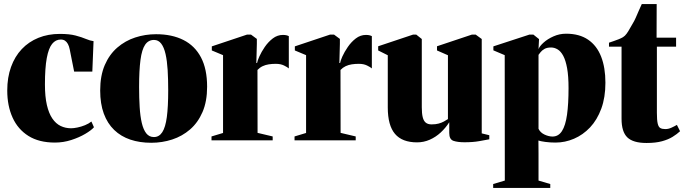

<svg xmlns="http://www.w3.org/2000/svg" viewBox="-20 -687 3350 940"><path d="M249 11Q171 11 119.2 -21.5Q67.5 -54 41.5 -111.5Q15.5 -169 15.5 -244Q15.5 -308 34 -359.2Q52.5 -410.5 86.5 -446.5Q120.5 -482.5 168 -501.8Q215.5 -521 273 -521Q320 -521 350.2 -513Q380.5 -505 401 -496.2Q421.5 -487.5 438 -485.5L432 -336.5H343L321.5 -444.5Q318.5 -460.5 312.5 -471.5Q306.5 -482.5 298 -488Q289.5 -493.5 277.5 -493.5Q252.5 -493.5 235.2 -472.2Q218 -451 209 -402.8Q200 -354.5 200 -273.5Q200 -214 209.5 -173Q219 -132 236.2 -106.8Q253.5 -81.5 277 -70.2Q300.5 -59 328 -59Q341 -59 359.2 -62.8Q377.5 -66.5 396 -74Q414.5 -81.5 427.5 -92L440 -64Q427 -49 397.2 -31.5Q367.5 -14 328.8 -1.5Q290 11 249 11Z M470.5 -244Q470.5 -316.5 493 -368.5Q515.5 -420.5 554.2 -454Q593 -487.5 642 -503.5Q691 -519.5 744 -519.5Q822 -519.5 878 -491.2Q934 -463 964 -406Q994 -349 994 -262.5Q994 -190.5 971.5 -138.5Q949 -86.5 910.5 -53.2Q872 -20 823 -4Q774 12 720.5 12Q664 12 618 -3.5Q572 -19 539 -50.8Q506 -82.5 488.2 -130.8Q470.5 -179 470.5 -244ZM733.5 -16Q759 -16 774.5 -39.8Q790 -63.5 796.8 -114Q803.5 -164.5 803.5 -244.5Q803.5 -299 800.8 -344.2Q798 -389.5 790.5 -422.5Q783 -455.5 769.2 -473.5Q755.5 -491.5 734 -491.5Q706.5 -491.5 690.5 -468Q674.5 -444.5 667.8 -393.8Q661 -343 661 -261Q661 -207.5 663.8 -162.8Q666.5 -118 674.2 -85Q682 -52 696.2 -34Q710.5 -16 733.5 -16Z M1015.5 0V-19L1072 -36V-417L1017 -440V-460L1189 -517.5H1209L1237.5 -496.5V-472.5L1235 -378.5H1238.5Q1240 -388.5 1249.8 -410.5Q1259.5 -432.5 1276.2 -457Q1293 -481.5 1315.5 -498.8Q1338 -516 1365 -516Q1376 -516 1382.8 -514.2Q1389.5 -512.5 1394 -510V-352Q1387.5 -358 1370.8 -366.2Q1354 -374.5 1330.5 -374.5Q1312 -374.5 1295.8 -372Q1279.5 -369.5 1265.8 -363Q1252 -356.5 1240.5 -344.5L1241 -36.5L1315 -19V0Z M1422 0V-19L1478.5 -36V-417L1423.5 -440V-460L1595.5 -517.5H1615.5L1644 -496.5V-472.5L1641.5 -378.5H1645Q1646.5 -388.5 1656.2 -410.5Q1666 -432.5 1682.8 -457Q1699.5 -481.5 1722 -498.8Q1744.5 -516 1771.5 -516Q1782.5 -516 1789.2 -514.2Q1796 -512.5 1800.5 -510V-352Q1794 -358 1777.2 -366.2Q1760.5 -374.5 1737 -374.5Q1718.5 -374.5 1702.2 -372Q1686 -369.5 1672.2 -363Q1658.5 -356.5 1647 -344.5L1647.5 -36.5L1721.5 -19V0Z M2254 9.5Q2220.5 9.5 2200 2.5Q2179.5 -4.5 2179.5 -35.5V-88.5Q2162 -61 2137.8 -38.5Q2113.5 -16 2084 -3Q2054.5 10 2022 10Q1949 10 1913.8 -31.5Q1878.5 -73 1878.5 -161V-416.5L1831.5 -440V-460.5L2002 -517.5H2018L2045 -496V-162Q2045 -132 2049.5 -113.5Q2054 -95 2064.5 -86.5Q2075 -78 2093 -78Q2113 -78 2127.5 -82Q2142 -86 2153 -92Q2164 -98 2173 -104V-416.5L2119.5 -440V-460.5L2290 -517.5H2309L2338.5 -496V-34L2375.5 -25V-5Q2357 -1.5 2326.2 4Q2295.5 9.5 2254 9.5Z M2394.5 233V214L2451.5 197L2451 -417L2395.5 -440.5V-460L2571.5 -517.5H2591.5L2619 -495.5L2616.5 -446.5Q2621.5 -460.5 2641 -478.2Q2660.5 -496 2689.8 -509Q2719 -522 2751.5 -522Q2816.5 -522 2859.2 -492.8Q2902 -463.5 2923 -409.8Q2944 -356 2944 -282Q2944 -210 2923.8 -155Q2903.5 -100 2868.8 -63.2Q2834 -26.5 2790.2 -7.8Q2746.5 11 2699.5 11Q2673.5 11 2649.8 7.8Q2626 4.5 2616 1L2616.5 63V197L2674 214V233ZM2685 -18.5Q2714 -18.5 2731.2 -45.2Q2748.5 -72 2756 -125Q2763.5 -178 2763.5 -256Q2763.5 -314.5 2756.5 -353Q2749.5 -391.5 2737.5 -413.8Q2725.5 -436 2710 -445.2Q2694.5 -454.5 2678 -454.5Q2657.5 -454.5 2645.2 -447.2Q2633 -440 2626.5 -431.5Q2620 -423 2616.5 -418.5V-56.5Q2625 -38 2645.8 -28.2Q2666.5 -18.5 2685 -18.5Z M3145.5 13Q3079.5 13 3051.2 -14.5Q3023 -42 3023 -105.5V-458.5H2961.5V-478Q2973 -482 2985.5 -486.2Q2998 -490.5 3009.8 -495.2Q3021.5 -500 3030 -505Q3040 -511 3048.5 -523Q3057 -535 3064.5 -549Q3072 -563 3079 -574Q3085 -583.5 3092.5 -600.2Q3100 -617 3107.8 -635.5Q3115.5 -654 3122 -667H3195L3194.5 -502.5H3290V-458.5H3196V-135Q3196 -99 3200 -82Q3204 -65 3213 -60Q3222 -55 3237.5 -55Q3252 -55 3266.5 -61.5Q3281 -68 3294 -75.5L3309.5 -44.5Q3294.5 -30.5 3273.2 -17.2Q3252 -4 3221 4.5Q3190 13 3145.5 13Z"/></svg>

Font: Merriweather 144pt Black
Style: Regular
Weight: 900
Version: Version 2.100